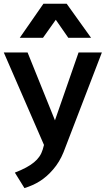

<svg xmlns="http://www.w3.org/2000/svg" viewBox="-25 -779 589 1017"><path d="M104.5 217.3C162.6 199.2 210.9 171.9 256.3 118.7C279.3 92.3 297.4 62 311.5 27.3L514.6 -501H391.1L266.1 -141.6L121.1 -501H-4.9L208 -11.2L201.2 13.2C193.4 39.6 178.2 62 155.3 80.6C132.8 99.6 99.1 117.7 53.7 135.3L104.5 217.3ZM202.6 -578.6 270.5 -674.3 336.9 -578.6H457.5L328.1 -759.3H205.1L79.6 -578.6Z"/></svg>

Font: Ride
Style: Bold
Weight: 700
Version: Version 3.000